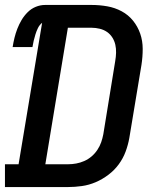

<svg xmlns="http://www.w3.org/2000/svg" viewBox="-27 -755 647 775"><path d="M-7 0V-92H48L143 -663Q132 -654 126 -641.5Q120 -629 116 -616Q112 -603 109 -590.5Q106 -578 104 -565H24Q27 -584 31.5 -602.5Q36 -621 43 -639Q50 -657 60 -674Q70 -691 84.5 -705.5Q99 -720 117.5 -727.5Q136 -735 155 -735H343Q375 -735 406 -729.5Q437 -724 464 -709.5Q491 -695 510 -671.5Q529 -648 539 -619Q549 -590 549 -557.5Q549 -525 544 -493L495 -198Q490 -170 480 -143Q470 -116 452.5 -92Q435 -68 410.5 -49.5Q386 -31 359 -19.5Q332 -8 303.5 -4Q275 0 248 0ZM156 -92H248Q264 -92 280.5 -95Q297 -98 313 -105Q329 -112 342.5 -123.5Q356 -135 366 -150Q376 -165 381.5 -181Q387 -197 390 -213L438 -508Q441 -525 441.5 -542Q442 -559 438.5 -574.5Q435 -590 426.5 -603.5Q418 -617 405 -626Q392 -635 375.5 -639Q359 -643 343 -643H247Z"/></svg>

Font: Iosevka Curly Slab SmBdExObl
Style: Regular
Weight: 600
Width: 7
Italic angle: -9°
Monospace: yes
Designer: Belleve Invis
Foundry: Belleve Invis
Version: Version 11.1.0; ttfautohint (v1.8.3)